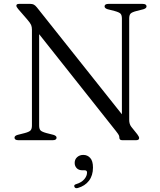

<svg xmlns="http://www.w3.org/2000/svg" viewBox="-20 -720 824 986"><path d="M270.5 -13Q270.5 0 250.5 0H75Q54.5 0 54.5 -13Q54.5 -23 71 -27.5L106.5 -36.5Q129.5 -42.5 136.8 -50.2Q144 -58 144 -75.5V-568Q144 -581.5 139.8 -591.8Q135.5 -602 119 -621L73 -674Q64 -685 64 -690.5Q64 -700 77.5 -700H136Q146.5 -700 153.8 -696.2Q161 -692.5 169.5 -682L606 -133V-624.5Q606 -642 599.2 -649.5Q592.5 -657 568.5 -663.5L533 -672.5Q517 -677.5 517 -687Q517 -700 537 -700H712.5Q732.5 -700 732.5 -687Q732.5 -677.5 716.5 -672.5L681 -663.5Q657.5 -657.5 650.5 -650Q643.5 -642.5 643.5 -624.5V-104.5Q643.5 -82.5 654.5 -68.5L685 -30.5Q694.5 -18 694.5 -11Q694.5 0 678.5 0H608.5Q593 0 593 -12.5Q593 -20 590.2 -25.8Q587.5 -31.5 575 -47.5L181 -544.5V-75.5Q181 -58 188 -50.5Q195 -43 219 -36.5L254.5 -27.5Q270.5 -22.5 270.5 -13ZM404 154.5Q384 154.5 373.8 143.5Q363.5 132.5 363.5 116.5Q363.5 98.5 376.2 87Q389 75.5 408 75.5Q429 75.5 443.2 91Q457.5 106.5 457.5 140.5Q457.5 181 437 208Q416.5 235 379.5 245.5Q365.5 249 362 239Q358 229 371.5 225.5Q399 217 413 200.2Q427 183.5 427 166Q427 154.5 415 154.5Z"/></svg>

Font: Fraunces 9pt S000 Light
Style: Regular
Weight: 300
Version: Version 1.000; ttfautohint (v1.8.3)